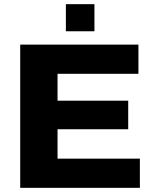

<svg xmlns="http://www.w3.org/2000/svg" viewBox="-20 -901 739 921"><path d="M296 -751H433V-881H296ZM77 0H651V-140H256V-281H595V-418H256V-547H644V-687H77Z"/></svg>

Font: Archivo ExtraBold
Style: Regular
Weight: 800
Designer: Hector Gatti
Foundry: Omnibus-Type
Version: Version 2.001